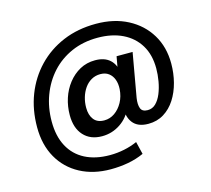

<svg xmlns="http://www.w3.org/2000/svg" viewBox="-119 -794 1257 1146"><g transform="rotate(-15 510.0 -221.0)"><path d="M429 210Q322 210 240.5 166.5Q159 123 113.5 43Q68 -37 68 -146Q68 -254 103.5 -345.5Q139 -437 205 -506Q271 -575 362.5 -613.5Q454 -652 566 -652Q678 -652 762 -608Q846 -564 893 -486.5Q940 -409 940 -307Q940 -247 925.5 -191Q911 -135 882.5 -90.5Q854 -46 812 -20Q770 6 716 6Q650 6 620 -33.5Q590 -73 597 -136L600 -169L619 -122Q595 -63 543.5 -28.5Q492 6 430 6Q358 6 316.5 -39.5Q275 -85 275 -165Q275 -219 291 -268.5Q307 -318 338 -357.5Q369 -397 411 -420Q453 -443 505 -443Q563 -443 596 -413Q629 -383 635 -327L614 -312L636 -433H735L687 -161Q681 -122 690 -98Q699 -74 733 -74Q762 -74 783 -94.5Q804 -115 818 -149Q832 -183 839 -223.5Q846 -264 846 -302Q846 -386 810 -445.5Q774 -505 708.5 -537Q643 -569 554 -569Q465 -569 392.5 -537Q320 -505 268.5 -448.5Q217 -392 189 -317Q161 -242 161 -156Q161 -66 195 -2.5Q229 61 293 94Q357 127 446 127Q491 127 534.5 118Q578 109 616 92L635 170Q589 191 537 200.5Q485 210 429 210ZM467 -82Q502 -82 531.5 -102.5Q561 -123 580.5 -158.5Q600 -194 603 -239Q605 -272 595.5 -298Q586 -324 565.5 -339.5Q545 -355 514 -355Q483 -355 458 -340.5Q433 -326 416 -301.5Q399 -277 390 -246.5Q381 -216 381 -183Q381 -137 402.5 -109.5Q424 -82 467 -82Z"/></g></svg>

Font: DM Sans 12pt SemiBold
Style: Italic
Weight: 600
Italic angle: -10°
Version: Version 4.004;gftools[0.9.30]